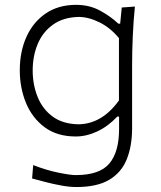

<svg xmlns="http://www.w3.org/2000/svg" viewBox="-20 -546 650 777"><path d="M289.1 210.9Q261.7 210.9 228.3 204.8Q194.8 198.7 163.3 190.4Q131.8 182.1 109.9 176.3L114.3 122.1Q168.5 143.1 216.8 152.8Q265.1 162.6 286.1 162.6Q383.3 162.6 422.6 115.7Q461.9 68.8 461.9 -23.9V-74.2H454.6Q417.5 -34.7 373.8 -14.2Q330.1 6.3 286.6 6.3Q211.4 6.3 161.1 -30.8Q110.8 -67.9 85.4 -128.9Q60.1 -189.9 60.1 -261.7Q60.1 -337.4 87.2 -397.2Q114.3 -457 165.3 -491.7Q216.3 -526.4 288.1 -526.4Q342.3 -526.4 385.5 -502.7Q428.7 -479 459 -450.2H466.3L472.7 -515.6L525.9 -519.5Q520 -460 517.3 -399.2Q514.6 -338.4 514.6 -281.2V-27.3Q514.6 44.4 493.2 98.1Q471.7 151.9 422.4 181.4Q373 210.9 289.1 210.9ZM296.9 -43Q392.6 -43.9 461.4 -139.6V-391.6Q426.8 -433.6 383.1 -455.3Q339.4 -477.1 298.8 -477.5Q236.3 -476.1 194.8 -446.5Q153.3 -417 132.8 -368.4Q112.3 -319.8 112.3 -260.7Q112.3 -204.1 131.8 -154.8Q151.4 -105.5 192.1 -75Q232.9 -44.4 296.9 -43Z"/></svg>

Font: Pinar-DS3-FD Light
Style: Regular
Weight: 300
Designer: Amin Abedi
Version: Version 3.000